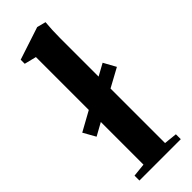

<svg xmlns="http://www.w3.org/2000/svg" viewBox="-253 -749 771 771"><g transform="rotate(-45 132.5 -363.0)"><path d="M16.1 0V-27.8L72.8 -33.7V-275.9L19 -246.1L-10.3 -298.3L72.8 -344.2V-644.5L22 -657.2V-680.2L161.6 -726.1L199.2 -716.3Q195.3 -676.3 195.3 -629.9V-411.1L246.1 -439L274.9 -386.7L195.3 -343.3V-33.7L251 -27.8V0Z"/></g></svg>

Font: Elstob 14pt
Style: Bold
Weight: 700
Designer: Peter S. Baker
Version: Version 1.015